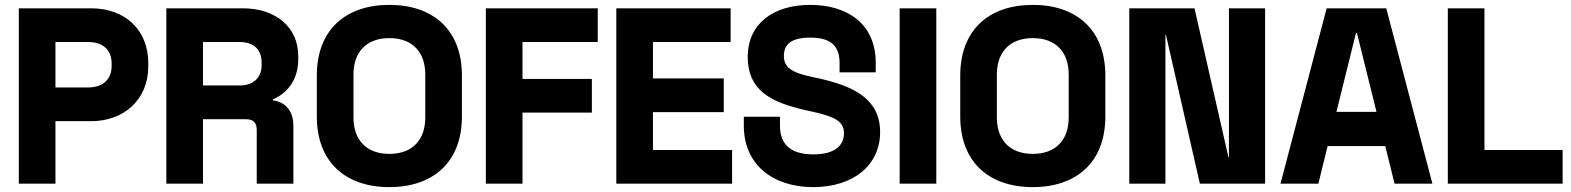

<svg xmlns="http://www.w3.org/2000/svg" viewBox="-20 -743 6432 786"><path d="M354 -709H57V9H207V-247H354C487 -247 587 -335 587 -471V-485C587 -621 491 -709 354 -709ZM341 -385H207V-571H341C401 -571 437 -539 437 -483V-473C437 -417 400 -385 341 -385Z M974 -709H661V9H811V-255H986C1020 -255 1031 -239 1031 -210V9H1181V-229C1181 -286 1150 -326 1097 -332V-336C1156 -362 1201 -415 1201 -501V-513C1201 -631 1110 -709 974 -709ZM960 -393H811V-571H960C1020 -571 1051 -539 1051 -487V-477C1051 -425 1018 -393 960 -393Z M1574 23C1755 23 1871 -81 1871 -266V-434C1871 -619 1755 -723 1574 -723C1393 -723 1277 -619 1277 -434V-266C1277 -81 1393 23 1574 23ZM1574 -113C1480 -113 1427 -170 1427 -262V-438C1427 -530 1480 -587 1574 -587C1668 -587 1721 -530 1721 -438V-262C1721 -170 1668 -113 1574 -113Z M1969 -709V9H2119V-282H2403V-420H2119V-571H2427V-709Z M2503 -709V9H2977V-129H2653V-284H2943V-422H2653V-571H2971V-709Z M3309 23C3476 23 3583 -69 3583 -202C3583 -336 3479 -390 3328 -423L3305 -428C3222 -445 3189 -467 3189 -514C3189 -562 3220 -589 3297 -589C3374 -589 3417 -561 3417 -486V-447H3565V-486C3565 -644 3451 -723 3297 -723C3143 -723 3041 -644 3041 -510C3041 -376 3131 -325 3278 -292L3301 -287C3390 -267 3435 -250 3435 -198C3435 -146 3396 -111 3309 -111C3222 -111 3173 -148 3173 -228V-265H3025V-228C3025 -70 3143 23 3309 23Z M3663 -709V9H3813V-709Z M4208 23C4389 23 4505 -81 4505 -266V-434C4505 -619 4389 -723 4208 -723C4027 -723 3911 -619 3911 -434V-266C3911 -81 4027 23 4208 23ZM4208 -113C4114 -113 4061 -170 4061 -262V-438C4061 -530 4114 -587 4208 -587C4302 -587 4355 -530 4355 -438V-262C4355 -170 4302 -113 4208 -113Z M4603 -709V9H4751V-601H4753L4892 9H5159V-709H5011V-99H5009L4870 -709Z M5411 -709 5222 9H5377L5415 -145H5651L5689 9H5844L5655 -709ZM5615 -285H5451L5531 -608H5535Z M5907 -709V9H6377V-129H6057V-709Z"/></svg>

Font: Kalas SG
Style: Bold
Weight: 700
Designer: Kalas
Foundry: Kalas
Version: Version 2.000;FEAKit 1.0